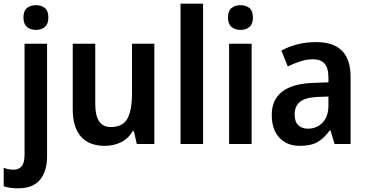

<svg xmlns="http://www.w3.org/2000/svg" viewBox="-62 -780 1988 1040"><path d="M65 -685Q65 -721 84 -736.5Q103 -752 133 -752Q162 -752 181 -736.5Q200 -721 200 -685Q200 -650 181 -634Q162 -618 133 -618Q103 -618 84 -634Q65 -650 65 -685ZM36 240Q-10 240 -42 229V129Q-29 134 -16 136.5Q-3 139 12 139Q39 139 55 121Q71 103 71 57V-543H193V67Q193 147 155 193.5Q117 240 36 240Z M774 -543V0H679L663 -70H657Q633 -29 593.5 -9.5Q554 10 506 10Q422 10 377 -39.5Q332 -89 332 -188V-543H454V-216Q454 -92 537 -92Q604 -92 628.5 -138Q653 -184 653 -272V-543Z M1038 0H916V-760H1038Z M1241 -752Q1270 -752 1289 -736.5Q1308 -721 1308 -685Q1308 -650 1289 -634Q1270 -618 1241 -618Q1211 -618 1192 -634Q1173 -650 1173 -685Q1173 -721 1192 -736.5Q1211 -752 1241 -752ZM1301 -543V0H1179V-543Z M1651 -552Q1837 -552 1837 -364V0H1750L1728 -74H1724Q1694 -31 1658 -10.5Q1622 10 1562 10Q1492 10 1451 -34.5Q1410 -79 1410 -157Q1410 -323 1635 -331L1717 -334V-359Q1717 -413 1695.5 -436Q1674 -459 1633 -459Q1600 -459 1565.5 -448Q1531 -437 1497 -420L1462 -506Q1500 -527 1548 -539.5Q1596 -552 1651 -552ZM1660 -255Q1591 -252 1562.5 -228Q1534 -204 1534 -161Q1534 -121 1553.5 -102Q1573 -83 1606 -83Q1653 -83 1685 -115.5Q1717 -148 1717 -209V-257Z"/></svg>

Font: Noto Sans Lao UI SemCond SemBd
Style: Regular
Weight: 600
Width: 4
Designer: Monotype Design Team
Foundry: Monotype Imaging Inc.
Version: Version 2.000; ttfautohint (v1.8.4.7-5d5b)